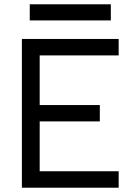

<svg xmlns="http://www.w3.org/2000/svg" viewBox="-20 -875 626 895"><path d="M82 0H533.2V-76.7H165V-309.1H445.3V-385.3H165V-616.7H533.2V-693.4H82ZM118.7 -779.8H496.6V-855H118.7Z"/></svg>

Font: Cascadia Code SemiLight
Style: Regular
Weight: 350
Monospace: yes
Designer: Aaron Bell
Foundry: Saja Typeworks
Version: Version 2404.023